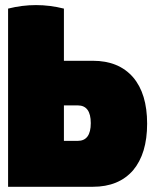

<svg xmlns="http://www.w3.org/2000/svg" viewBox="-20 -716 594 736"><path d="M336 -483Q435 -483 490 -420Q544 -357 544 -242Q544 -127 490 -63Q435 0 336 0H11V-683Q118 -710 225 -683V-483ZM278 -176Q328 -176 328 -244Q328 -312 278 -312H225V-176Z"/></svg>

Font: Lilita One Rus
Style: Regular
Weight: 400
Designer: Juan Montoreano
Foundry: Juan Montoreano
Version: Version 1.002